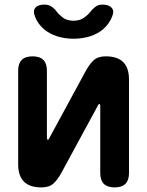

<svg xmlns="http://www.w3.org/2000/svg" viewBox="-20 -805 640 835"><path d="M59 -497.5Q59 -528.9 74.5 -544.4Q90.1 -560 121.5 -560Q152.9 -560 168.5 -544.4Q184 -528.9 184 -497.5V-203Q186 -197 188 -197Q190 -197 190.9 -198.5Q191.7 -200 193.7 -203L352.3 -495.3Q368.5 -525.3 387 -542.6Q405.5 -560 439.9 -560Q490.8 -560 515.9 -534.9Q541 -509.8 541 -458.9V-52.5Q541 -21.1 525.5 -5.6Q509.9 10 478.5 10Q447.1 10 431.5 -5.6Q416 -21.1 416 -52.5V-347Q414 -353 412 -353Q410 -353 409.1 -351.5Q408.3 -350 406.3 -347L247.7 -54.7Q231.5 -24.7 213 -7.4Q194.5 10 160.1 10Q109.2 10 84.1 -15.1Q59 -40.2 59 -91.1ZM131.4 -735.3Q122.5 -757.9 134 -771.4Q145.5 -785 172.9 -785Q183.2 -785 190.8 -782.7Q198.5 -780.4 204.2 -776.1Q217 -767.8 225.9 -755.5Q234.7 -743.1 249 -732.1Q268.5 -714.8 299.7 -714.8Q330.9 -714.8 350.7 -732.1Q364.3 -742.1 373.3 -754Q382.3 -765.8 393.1 -774.1Q399.8 -779.4 407.3 -782.2Q414.8 -785 426.1 -785Q453.5 -785 465.5 -771.4Q477.5 -757.9 468.6 -735.3Q456.8 -702.7 428.6 -677.9Q379.7 -637.2 300 -636.5Q220.3 -637.2 171.4 -677.9Q142.5 -702.7 131.4 -735.3Z"/></svg>

Font: Maple Mono
Style: Regular
Weight: 400
Monospace: yes
Designer: subframe7536
Version: Version 7.300